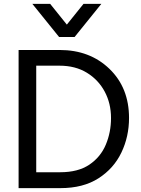

<svg xmlns="http://www.w3.org/2000/svg" viewBox="-20 -966 726 991"><path d="M365 -775H285L147 -946H239L325 -839L411 -946H503ZM291 -77Q383 -77 441 -116Q499 -155 526 -219Q553 -283 553 -357Q553 -432 520.5 -493Q488 -554 428.5 -590.5Q369 -627 287 -627H167V-77ZM292 5H76V-708H288Q444 -708 545 -610.5Q646 -513 646 -357Q646 -261 606.5 -178.5Q567 -96 488 -45.5Q409 5 292 5Z"/></svg>

Font: LXGW 975 Gothic SC
Style: Regular
Weight: 400
Version: Version 2.01;February 25, 2021